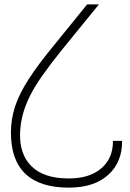

<svg xmlns="http://www.w3.org/2000/svg" viewBox="-20 -860 594 879"><path d="M295 -1Q163 -1 96.5 -64Q30 -127 30 -253Q30 -313 48.5 -371Q67 -429 111.5 -498Q156 -567 233 -660L379 -840H433L266 -635Q212 -568 175 -515.5Q138 -463 116.5 -419.5Q95 -376 84.5 -336Q74 -296 72 -254Q68 -154 124.5 -98.5Q181 -43 295 -43Q390 -43 444 -89.5Q498 -136 497 -215H539Q540 -118 475.5 -59.5Q411 -1 295 -1Z"/></svg>

Font: Matangi Light
Style: Regular
Weight: 300
Designer: Prashant Pant
Foundry: The Graphic Ant
Version: Version 3.002